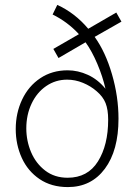

<svg xmlns="http://www.w3.org/2000/svg" viewBox="-20 -746 561 781"><path d="M44 -221Q44 -286 70 -341Q96 -396 144 -428Q192 -460 255 -460Q297 -460 337.5 -441.5Q378 -423 409 -385Q398 -434 376 -486Q354 -538 328 -574L218 -510L197 -547L301 -607Q255 -657 194 -687L213 -726Q284 -694 339 -629L453 -695L474 -658L365 -596Q409 -535 435.5 -444Q462 -353 462 -263Q462 -134 406.5 -59.5Q351 15 256 15Q189 15 141 -17.5Q93 -50 68.5 -104Q44 -158 44 -221ZM420 -259Q420 -300 409.5 -326.5Q399 -353 373 -375Q349 -396 317.5 -409Q286 -422 253 -422Q206 -422 168 -396Q130 -370 108.5 -324.5Q87 -279 87 -224Q87 -173 106.5 -127Q126 -81 164 -52Q202 -23 255 -23Q337 -23 378.5 -89.5Q420 -156 420 -259Z"/></svg>

Font: Bellota Light
Style: Regular
Weight: 300
Designer: Kemie Guaida
Foundry: Kemie Guaida
Version: Version 4.001